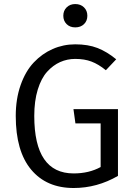

<svg xmlns="http://www.w3.org/2000/svg" viewBox="-20 -920 668 952"><path d="M353 -899.9Q379.9 -899.9 396.5 -883.5Q413.1 -867.2 413.1 -841.8Q413.1 -816.4 396.5 -800.3Q379.9 -784.2 353 -784.2Q326.7 -784.2 310.3 -800.5Q293.9 -816.9 293.9 -841.8Q293.9 -867.2 310.5 -883.5Q327.1 -899.9 353 -899.9ZM353 -700.2Q416.5 -700.2 463.1 -682.1Q509.8 -664.1 556.2 -626L504.9 -571.8Q468.3 -601.6 433.6 -614.7Q398.9 -627.9 353 -627.9Q313.5 -627.9 278.3 -612.3Q243.2 -596.7 213.9 -564.5Q184.6 -532.2 167.2 -475.8Q149.9 -419.4 149.9 -345.2Q149.9 -60.1 345.2 -60.1Q421.4 -60.1 479 -91.8V-308.1H354L344.2 -378.9H564.9V-47.9Q461.4 12.2 345.2 12.2Q210.4 12.2 134.3 -79.1Q58.1 -170.4 58.1 -345.2Q58.1 -429.7 82.3 -498.3Q106.4 -566.9 147.5 -610.4Q188.5 -653.8 241.2 -677Q293.9 -700.2 353 -700.2Z"/></svg>

Font: Fira Sans Book
Style: Regular
Weight: 350
Designer: Carrois Corporate & Edenspiekermann AG
Foundry: Carrois Corporate GbR & Edenspiekermann AG
Version: Version 4.203;PS 004.203;hotconv 1.0.88;makeotf.lib2.5.64775